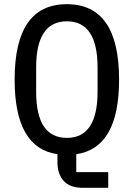

<svg xmlns="http://www.w3.org/2000/svg" viewBox="-20 -730 640 919"><path d="M498 94V169H376Q315 169 285 136Q255 103 255 46V8Q50 -21 50 -349Q50 -710 300 -710Q550 -710 550 -349Q550 -21 345 8V94ZM447 -291V-407Q447 -628 300 -628Q153 -628 153 -407V-291Q153 -70 300 -70Q447 -70 447 -291Z"/></svg>

Font: IBM Plex Mono Text
Style: Regular
Weight: 450
Designer: Mike Abbink, Paul van der Laan, Pieter van Rosmalen
Foundry: Bold Monday
Version: Version 2.000